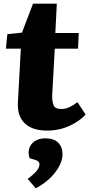

<svg xmlns="http://www.w3.org/2000/svg" viewBox="-20 -694 484 1041"><path d="M20 -509 99 -517 159 -674H288L280 -515H407L403 -430H277L263 -178Q262 -144 270.5 -123.5Q279 -103 312 -103Q335 -103 356.5 -113Q378 -123 400 -140L444 -73Q412 -37 356.5 -11.5Q301 14 235 14Q155 14 114 -25.5Q73 -65 77 -139L93 -430H12ZM174 327 130 276Q165 250 179.5 231.5Q194 213 194 196Q194 181 174 174L141 164Q131 137 138 112.5Q145 88 167.5 72Q190 56 226 56Q272 56 295.5 79.5Q319 103 319 143Q319 188 280 239.5Q241 291 174 327Z"/></svg>

Font: Literata 12pt ExtraBold
Style: Italic
Weight: 800
Italic angle: -2°
Designer: Latin by Veronika Burian and Jose Scaglione. Greek by Irene Vlachou. Cyrillic by Vera Evstafieva
Foundry: TypeTogether
Version: Version 3.002